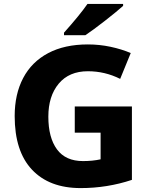

<svg xmlns="http://www.w3.org/2000/svg" viewBox="-20 -951 770 981"><path d="M654 -407V-32Q528 10 392 10Q232 10 143.5 -84Q55 -178 55 -358Q55 -470 98.5 -552.5Q142 -635 226 -679.5Q310 -724 429 -724Q488 -724 544.5 -712Q601 -700 648 -680L594 -548Q516 -587 429 -587Q333 -587 280 -523.5Q227 -460 227 -355Q227 -248 271 -188Q315 -128 404 -128Q453 -128 494 -137V-273H362V-407ZM609 -921Q578 -893 516.5 -845Q455 -797 416 -771H307V-784Q389 -876 427 -931H609Z"/></svg>

Font: Noto Sans UI ExtraBold
Style: Regular
Weight: 800
Designer: Monotype Design Team
Foundry: Monotype Imaging Inc.
Version: Version 1.001